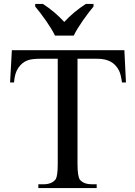

<svg xmlns="http://www.w3.org/2000/svg" viewBox="-20 -951 683 971"><path d="M609 -697 617 -534H597Q591 -576 582 -594Q566 -625 539 -639.5Q512 -654 469 -654H372V-121Q372 -57 385 -41Q405 -19 445 -19H469V0H174V-19H199Q243 -19 262 -45Q272 -63 272 -121V-654H189Q140 -654 120 -646Q92 -636 73 -608.5Q54 -581 51 -534H31L40 -697ZM158 -931H197Q211 -922 225.5 -911.5Q240 -901 254 -889Q268 -877 281 -864.5Q294 -852 305 -840Q316 -852 329 -864.5Q342 -877 356.5 -889Q371 -901 385.5 -911.5Q400 -922 414 -931H453V-918Q441 -904 427 -885.5Q413 -867 399 -847Q385 -827 373 -807.5Q361 -788 353 -771H258Q250 -788 238 -807.5Q226 -827 212 -847Q198 -867 184 -885.5Q170 -904 158 -918Z"/></svg>

Font: MM Taunggyi
Style: Regular
Weight: 400
Designer: Khon Soe Zaw Thu
Version: Version 1.00 July 18, 2016, initial release